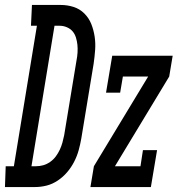

<svg xmlns="http://www.w3.org/2000/svg" viewBox="-84 -755 717 775"><path d="M-64 0 -61 -84H-28L65 -651H41L45 -735H161Q188 -735 213 -727Q238 -719 256.5 -700.5Q275 -682 284.5 -658Q294 -634 298 -607.5Q302 -581 300 -553.5Q298 -526 294 -498L244 -195Q240 -172 233.5 -148.5Q227 -125 215.5 -102.5Q204 -80 187.5 -60.5Q171 -41 149.5 -26.5Q128 -12 104.5 -6Q81 0 57 0ZM43 -84H61Q76 -84 90.5 -88Q105 -92 118.5 -101.5Q132 -111 141.5 -124Q151 -137 157.5 -151Q164 -165 168 -179.5Q172 -194 175 -209L225 -512Q228 -527 229 -543Q230 -559 228.5 -574Q227 -589 222.5 -603.5Q218 -618 209 -628.5Q200 -639 186 -645Q172 -651 157 -651H136ZM281 0 295 -84 514 -446H412L401 -381H344L369 -530H613L599 -446L380 -84H483L493 -149H550L525 0Z"/></svg>

Font: Iosevka Slab MdExObl
Style: Regular
Weight: 500
Width: 7
Italic angle: -9°
Monospace: yes
Designer: Belleve Invis
Foundry: Belleve Invis
Version: Version 11.1.1; ttfautohint (v1.8.3)